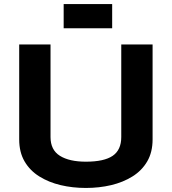

<svg xmlns="http://www.w3.org/2000/svg" viewBox="-20 -920 850 950"><path d="M75 -700H230V-242Q230 -178 276.5 -149Q323 -120 405 -120Q495 -120 537.5 -149Q580 -178 580 -242V-700H735V-230Q735 -167 708.5 -121.5Q682 -76 635.5 -47Q589 -18 530 -4Q471 10 405 10Q339 10 280 -4Q221 -18 174.5 -47Q128 -76 101.5 -121.5Q75 -167 75 -230ZM295 -780V-900H535V-780Z"/></svg>

Font: Copperplate Sans CC
Style: Bold
Weight: 700
Designer: indestructible type*
Foundry: Cowboy Collective
Version: Version 1.000